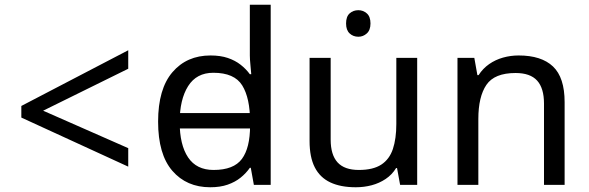

<svg xmlns="http://www.w3.org/2000/svg" viewBox="-20 -780 2483 810"><path d="M70 -284V-333L521 -568V-490L162 -313L521 -155V-77Z M696 -238V-303H1072V-238ZM867 10Q767 10 707 -59.5Q647 -129 647 -267Q647 -405 707.5 -475.5Q768 -546 868 -546Q910 -546 941 -535.5Q972 -525 995 -507Q1018 -489 1034 -467H1040Q1039 -480 1036.5 -505.5Q1034 -531 1034 -546V-760H1122V0H1051L1038 -72H1034Q1018 -49 995 -30.5Q972 -12 940.5 -1Q909 10 867 10ZM881 -63Q966 -63 1000.5 -109.5Q1035 -156 1035 -250V-266Q1035 -366 1002 -419.5Q969 -473 880 -473Q809 -473 773.5 -416.5Q738 -360 738 -265Q738 -169 773.5 -116Q809 -63 881 -63Z M1492 -737Q1512 -737 1527.5 -723.5Q1543 -710 1543 -681Q1543 -653 1527.5 -639Q1512 -625 1492 -625Q1470 -625 1455 -639Q1440 -653 1440 -681Q1440 -710 1455 -723.5Q1470 -737 1492 -737ZM1740 -536V0H1668L1655 -71H1651Q1634 -43 1607 -25Q1580 -7 1548 1.5Q1516 10 1481 10Q1417 10 1373.5 -10.5Q1330 -31 1308 -74Q1286 -117 1286 -185V-536H1375V-191Q1375 -127 1404 -95Q1433 -63 1494 -63Q1554 -63 1588.5 -85.5Q1623 -108 1637.5 -151.5Q1652 -195 1652 -257V-536Z M2168 -546Q2264 -546 2313 -499.5Q2362 -453 2362 -349V0H2275V-343Q2275 -408 2246 -440Q2217 -472 2155 -472Q2066 -472 2032 -422Q1998 -372 1998 -278V0H1910V-536H1981L1994 -463H1999Q2017 -491 2043.5 -509.5Q2070 -528 2102 -537Q2134 -546 2168 -546Z"/></svg>

Font: hexumalayalam05
Style: Book
Weight: 400
Designer: Jelle Bosma - Monotype Design Team
Foundry: Monotype Imaging Inc.
Version: Version 2.003